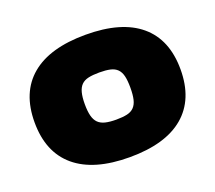

<svg xmlns="http://www.w3.org/2000/svg" viewBox="-100 -683 926 827"><g transform="rotate(-20 363.5 -269.5)"><path d="M364 11Q200 11 114.5 -61Q29 -133 29 -270Q29 -407 114.5 -478.5Q200 -550 364 -550Q528 -550 613 -478.5Q698 -407 698 -270Q698 -133 613 -61Q528 11 364 11ZM364 -161Q394 -161 414 -165.5Q434 -170 446 -182.5Q458 -195 463 -216Q468 -237 468 -270Q468 -303 463 -323.5Q458 -344 446 -356Q434 -368 414 -372.5Q394 -377 364 -377Q334 -377 314 -372.5Q294 -368 282 -356Q270 -344 264.5 -323Q259 -302 259 -270Q259 -237 264.5 -216Q270 -195 282 -183Q294 -171 314 -166Q334 -161 364 -161Z"/></g></svg>

Font: Encode Sans Wide
Style: Black
Weight: 900
Designer: Pablo Impallari, Andres Torresi
Foundry: Pablo Impallari, Andres Torresi
Version: Version 1.000; ttfautohint (v1.00) -l 8 -r 50 -G 200 -x 14 -